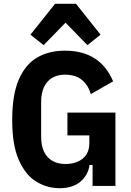

<svg xmlns="http://www.w3.org/2000/svg" viewBox="-20 -976 686 1008"><path d="M466 0V-110H450Q443 -57 402.5 -22.5Q362 12 293 12Q227 12 170.5 -22.5Q114 -57 79 -135.5Q44 -214 44 -346Q44 -478 78.5 -558Q113 -638 175 -674Q237 -710 321 -710Q414 -710 477 -669.5Q540 -629 574 -549L457 -482Q443 -529 410 -556.5Q377 -584 320 -584Q283 -584 255 -568Q227 -552 211.5 -520Q196 -488 196 -440V-258Q196 -211 211.5 -179Q227 -147 256 -131Q285 -115 324 -115Q360 -115 388.5 -127.5Q417 -140 433 -164Q449 -188 449 -224V-265H334V-385H586V0ZM269 -956H379L508 -794L439 -739L324 -857L209 -739L140 -794Z"/></svg>

Font: IBM Plex Sans Condensed
Style: Bold
Weight: 700
Width: 3
Designer: Mike Abbink, Paul van der Laan, Pieter van Rosmalen
Foundry: Bold Monday
Version: Version 3.201